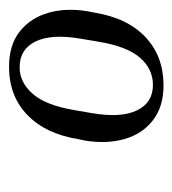

<svg xmlns="http://www.w3.org/2000/svg" viewBox="2 -728 390 435"><g transform="rotate(-90 197.5 -510.0)"><path d="M390 -507 387 -492Q375 -417 331.5 -376Q288 -335 222 -335Q174 -335 143 -359Q112 -383 100.5 -423.5Q89 -464 97 -513L100 -527Q112 -602 155 -643.5Q198 -685 264 -685Q314 -685 344.5 -660.5Q375 -636 386.5 -596Q398 -556 390 -507ZM328 -524Q339 -589 321.5 -625Q304 -661 263 -661Q229 -661 203 -631.5Q177 -602 166 -537L159 -496Q148 -431 165.5 -395Q183 -359 223 -359Q259 -359 284.5 -388Q310 -417 321 -482Z"/></g></svg>

Font: Inria Serif
Style: Italic
Weight: 400
Italic angle: -10°
Designer: Black Foundry Team
Foundry: Black Foundry
Version: Version 1.000; ttfautohint (v1.8.3)